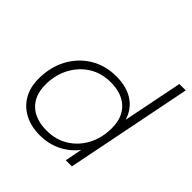

<svg xmlns="http://www.w3.org/2000/svg" viewBox="-193 -900 1061 1061"><g transform="rotate(45 337.5 -369.0)"><path d="M270 4Q203 4 152 -22.5Q101 -49 73 -97.5Q45 -146 45 -213Q45 -303 83 -374Q121 -445 188 -485.5Q255 -526 340 -526Q421 -526 474 -491Q527 -456 546 -392L616 -742H666L518 0H470L490 -101Q452 -52 396 -24Q340 4 270 4ZM280 -41Q351 -41 406 -75Q461 -109 493 -169Q525 -229 525 -306Q525 -389 476.5 -435Q428 -481 340 -481Q269 -481 214 -446.5Q159 -412 127 -352Q95 -292 95 -216Q95 -133 143.5 -87Q192 -41 280 -41Z"/></g></svg>

Font: Montserrat Light
Style: Italic
Weight: 300
Italic angle: -11.3°
Designer: Julieta Ulanovsky
Foundry: Julieta Ulanovsky
Version: Version 9.000; ttfautohint (v1.8.4.7-5d5b)